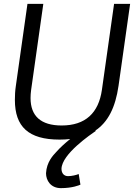

<svg xmlns="http://www.w3.org/2000/svg" viewBox="-20 -712 701 993"><path d="M477 -36H472C539 -80 577 -157 593 -268L653 -692H570L507 -247C490 -128 422 -63 299 -63C191 -63 138 -112 138 -205C138 -218 139 -232 141 -247L204 -692H122L62 -268C58 -242 57 -217 57 -195C57 -57 127 10 288 10C307 10 326 9 343 7C318 27 290 52 270 75C255 91 221 126 218 184C218 221 242 261 295 261C354 261 390 246 396 243L387 188C376 193 351 199 332 199C310 199 298 183 298 161C300 84 450 -17 477 -36Z"/></svg>

Font: Cantarell
Style: Oblique
Weight: 400
Italic angle: -8°
Designer: Dave Crossland
Version: Version 0.024